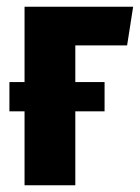

<svg xmlns="http://www.w3.org/2000/svg" viewBox="-20 -551 416 571"><path d="M358 -416H204V-307H291V-220H204V0H53V-220H8V-307H53V-531H376Z"/></svg>

Font: Fira Sans Extra Condensed
Style: Bold
Weight: 700
Width: 1
Designer: Carrois Corporate & Edenspiekermann AG
Foundry: Carrois Corporate GbR & Edenspiekermann AG
Version: Version 4.203